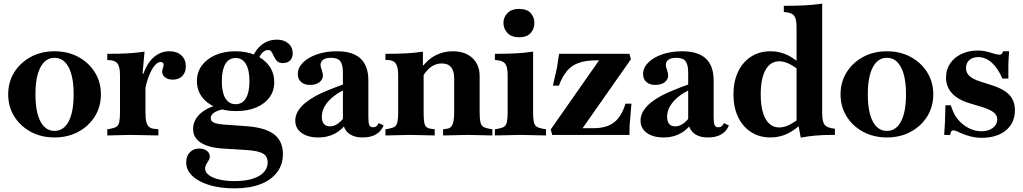

<svg xmlns="http://www.w3.org/2000/svg" viewBox="-20 -742 5627 1056"><path d="M280 14Q207 14 149.5 -17Q92 -48 58.5 -101.5Q25 -155 25 -223Q25 -291 58.5 -344.5Q92 -398 149.5 -429Q207 -460 280 -460Q353 -460 410.5 -429Q468 -398 501.5 -344.5Q535 -291 535 -223Q535 -155 501.5 -101.5Q468 -48 410.5 -17Q353 14 280 14ZM280 -22Q330 -22 357.5 -74Q385 -126 385 -223Q385 -320 357.5 -372Q330 -424 280 -424Q230 -424 202.5 -372Q175 -320 175 -223Q175 -126 202.5 -74Q230 -22 280 -22Z M570 3V-31L588 -34Q610 -38 621 -45.5Q632 -53 636 -71.5Q640 -90 640 -124V-329Q640 -376 625 -394Q610 -412 570 -412V-446Q636 -446 682 -448.5Q728 -451 775 -458L764 -337H780V-124Q780 -89 785 -70.5Q790 -52 800 -44Q810 -36 824 -34L851 -31V3L696 0ZM777 -241 762 -315Q782 -386 821 -423Q860 -460 912 -460Q953 -460 977.5 -437.5Q1002 -415 1002 -377Q1002 -343 982.5 -323.5Q963 -304 930 -304Q904 -304 888 -316.5Q872 -329 872 -348Q872 -353 873 -357Q874 -361 876 -368Q878 -375 879 -378Q880 -381 880 -385Q880 -401 863 -401Q846 -401 829 -379.5Q812 -358 798 -321.5Q784 -285 777 -241Z M1270 294Q1192 294 1132 276Q1072 258 1038 225.5Q1004 193 1004 152Q1004 117 1024 96Q1044 75 1076 75Q1102 75 1118 87.5Q1134 100 1134 120Q1134 128 1130.5 134.5Q1127 141 1121 151Q1108 171 1108 184Q1108 215 1152.5 234.5Q1197 254 1270 254Q1355 254 1403.5 226.5Q1452 199 1452 151Q1452 117 1425.5 102Q1399 87 1334 83L1206 75Q1126 70 1084 42.5Q1042 15 1042 -32Q1042 -81 1081.5 -117Q1121 -153 1190 -168L1221 -144Q1181 -137 1160 -124Q1139 -111 1139 -92Q1139 -75 1157.5 -67Q1176 -59 1224 -56L1334 -48Q1438 -41 1487 -3.5Q1536 34 1536 105Q1536 163 1504 205.5Q1472 248 1412.5 271Q1353 294 1270 294ZM1278 -131Q1214 -131 1165.5 -152Q1117 -173 1090 -210Q1063 -247 1063 -296Q1063 -345 1090 -381.5Q1117 -418 1164.5 -439Q1212 -460 1275 -460Q1337 -460 1384.5 -439Q1432 -418 1459.5 -381Q1487 -344 1488 -295Q1490 -246 1464 -209Q1438 -172 1390.5 -151.5Q1343 -131 1278 -131ZM1276 -169Q1313 -169 1332.5 -201.5Q1352 -234 1352 -295Q1352 -357 1332.5 -390Q1313 -423 1276 -423Q1239 -423 1219.5 -390Q1200 -357 1200 -295Q1200 -234 1219.5 -201.5Q1239 -169 1276 -169ZM1535 -395Q1516 -395 1505 -405Q1494 -415 1483 -439Q1476 -455 1470 -461Q1464 -467 1455 -467Q1439 -467 1424.5 -453.5Q1410 -440 1401 -415L1368 -426Q1388 -473 1423 -498.5Q1458 -524 1503 -524Q1542 -524 1566 -503Q1590 -482 1590 -448Q1590 -424 1575.5 -409.5Q1561 -395 1535 -395Z M1975 14Q1923 14 1894.5 -11.5Q1866 -37 1866 -83V-343Q1866 -387 1851.5 -405.5Q1837 -424 1801 -424Q1773 -424 1758 -414Q1743 -404 1743 -384Q1743 -379 1744.5 -373Q1746 -367 1749 -359Q1756 -338 1756 -328Q1756 -304 1736.5 -289.5Q1717 -275 1685 -275Q1654 -275 1636 -291Q1618 -307 1618 -335Q1618 -370 1647 -398.5Q1676 -427 1724.5 -443.5Q1773 -460 1833 -460Q1920 -460 1963 -420Q2006 -380 2006 -299V-96Q2006 -65 2011.5 -53.5Q2017 -42 2032 -42Q2043 -42 2050.5 -48Q2058 -54 2063 -65L2090 -52Q2062 14 1975 14ZM1731 14Q1673 14 1638.5 -11Q1604 -36 1604 -79Q1604 -121 1641 -159.5Q1678 -198 1752 -232Q1784 -246 1826.5 -262.5Q1869 -279 1909 -291L1910 -262Q1837 -237 1793.5 -193Q1750 -149 1750 -100Q1750 -74 1761.5 -60.5Q1773 -47 1795 -47Q1818 -47 1840 -63Q1862 -79 1880 -107Q1898 -135 1908 -170L1914 -113Q1886 -50 1839.5 -18Q1793 14 1731 14Z M2417 3V-31L2439 -34Q2453 -36 2461.5 -45.5Q2470 -55 2474 -74.5Q2478 -94 2478 -124V-310Q2478 -352 2461 -372.5Q2444 -393 2409 -393Q2377 -393 2350.5 -374Q2324 -355 2301 -315V-372Q2333 -416 2376 -438Q2419 -460 2470 -460Q2538 -460 2578 -423Q2618 -386 2618 -324V-124Q2618 -90 2622 -71.5Q2626 -53 2637 -45.5Q2648 -38 2670 -34L2688 -31V3L2553 0ZM2100 3V-31L2118 -34Q2140 -38 2151 -45.5Q2162 -53 2166 -71.5Q2170 -90 2170 -124V-329Q2170 -374 2156.5 -393Q2143 -412 2111 -412H2100V-446Q2166 -446 2213 -448.5Q2260 -451 2306 -458V-383H2310V-124Q2310 -89 2313 -70.5Q2316 -52 2324.5 -44Q2333 -36 2349 -34L2371 -31V3L2235 0Z M2702 3V-31L2720 -34Q2742 -38 2753 -45.5Q2764 -53 2768 -71.5Q2772 -90 2772 -124V-329Q2772 -373 2759.5 -390.5Q2747 -408 2713 -411L2702 -412V-446Q2767 -446 2815.5 -448.5Q2864 -451 2912 -458V-124Q2912 -90 2916 -71.5Q2920 -53 2931.5 -45.5Q2943 -38 2965 -34L2983 -31V3L2843 0ZM2834 -537Q2794 -537 2771.5 -560Q2749 -583 2749 -616Q2749 -648 2771.5 -670.5Q2794 -693 2834 -693Q2878 -693 2898.5 -670.5Q2919 -648 2919 -616Q2919 -583 2898.5 -560Q2878 -537 2834 -537Z M3017 0 3009 -30 3286 -426 3382 -410H3259Q3203 -410 3164 -396.5Q3125 -383 3099 -352.5Q3073 -322 3054 -271H3021L3044 -373L3055 -446H3442L3450 -416L3166 -11L3094 -37H3245Q3316 -37 3357.5 -69Q3399 -101 3420 -172H3453L3443 -54L3442 0Z M3874 14Q3822 14 3793.5 -11.5Q3765 -37 3765 -83V-343Q3765 -387 3750.5 -405.5Q3736 -424 3700 -424Q3672 -424 3657 -414Q3642 -404 3642 -384Q3642 -379 3643.5 -373Q3645 -367 3648 -359Q3655 -338 3655 -328Q3655 -304 3635.5 -289.5Q3616 -275 3584 -275Q3553 -275 3535 -291Q3517 -307 3517 -335Q3517 -370 3546 -398.5Q3575 -427 3623.5 -443.5Q3672 -460 3732 -460Q3819 -460 3862 -420Q3905 -380 3905 -299V-96Q3905 -65 3910.5 -53.5Q3916 -42 3931 -42Q3942 -42 3949.5 -48Q3957 -54 3962 -65L3989 -52Q3961 14 3874 14ZM3630 14Q3572 14 3537.5 -11Q3503 -36 3503 -79Q3503 -121 3540 -159.5Q3577 -198 3651 -232Q3683 -246 3725.5 -262.5Q3768 -279 3808 -291L3809 -262Q3736 -237 3692.5 -193Q3649 -149 3649 -100Q3649 -74 3660.5 -60.5Q3672 -47 3694 -47Q3717 -47 3739 -63Q3761 -79 3779 -107Q3797 -135 3807 -170L3813 -113Q3785 -50 3738.5 -18Q3692 14 3630 14Z M4218 14Q4157 14 4111 -15.5Q4065 -45 4039.5 -98.5Q4014 -152 4014 -223Q4014 -294 4039.5 -347.5Q4065 -401 4111 -430.5Q4157 -460 4218 -460Q4268 -460 4312.5 -438.5Q4357 -417 4403 -370L4391 -344Q4349 -377 4320.5 -391Q4292 -405 4266 -405Q4217 -405 4190.5 -357.5Q4164 -310 4164 -223Q4164 -136 4190.5 -88.5Q4217 -41 4266 -41Q4292 -41 4320.5 -55Q4349 -69 4391 -102L4403 -76Q4357 -29 4312.5 -7.5Q4268 14 4218 14ZM4384 15 4371 -56 4361 -76V-593Q4361 -637 4348.5 -654.5Q4336 -672 4302 -675L4291 -676V-710Q4357 -710 4405.5 -712.5Q4454 -715 4502 -722V-117Q4502 -71 4516.5 -54.5Q4531 -38 4572 -34V0H4552Q4509 0 4467 3.5Q4425 7 4384 15Z M4858 14Q4785 14 4727.5 -17Q4670 -48 4636.5 -101.5Q4603 -155 4603 -223Q4603 -291 4636.5 -344.5Q4670 -398 4727.5 -429Q4785 -460 4858 -460Q4931 -460 4988.5 -429Q5046 -398 5079.5 -344.5Q5113 -291 5113 -223Q5113 -155 5079.5 -101.5Q5046 -48 4988.5 -17Q4931 14 4858 14ZM4858 -22Q4908 -22 4935.5 -74Q4963 -126 4963 -223Q4963 -320 4935.5 -372Q4908 -424 4858 -424Q4808 -424 4780.5 -372Q4753 -320 4753 -223Q4753 -126 4780.5 -74Q4808 -22 4858 -22Z M5378 16Q5322 16 5260 -12Q5244 -20 5236 -22.5Q5228 -25 5223 -25Q5216 -25 5212 -19.5Q5208 -14 5206 0H5173L5177 -65L5180 -163H5209L5220 -134Q5232 -102 5256.5 -76Q5281 -50 5313 -35Q5345 -20 5378 -20Q5416 -20 5440.5 -38.5Q5465 -57 5465 -85Q5465 -109 5444 -125Q5423 -141 5373 -156L5313 -174Q5249 -193 5216 -229Q5183 -265 5183 -316Q5183 -359 5205.5 -392.5Q5228 -426 5267.5 -445Q5307 -464 5357 -464Q5377 -464 5394.5 -461Q5412 -458 5443 -448Q5467 -441 5477 -441Q5492 -441 5497 -460H5530L5526 -394V-310H5493Q5468 -368 5434 -398Q5400 -428 5360 -428Q5329 -428 5311 -411.5Q5293 -395 5293 -367Q5293 -342 5311.5 -324.5Q5330 -307 5370 -294L5427 -276Q5499 -254 5530.5 -221Q5562 -188 5562 -136Q5562 -66 5512.5 -25Q5463 16 5378 16Z"/></svg>

Font: Baskervville
Style: Bold
Weight: 700
Version: Version 1.100